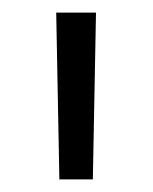

<svg xmlns="http://www.w3.org/2000/svg" viewBox="-20 -720 242 304"><path d="M74 -436 69 -700H132L127 -436Z"/></svg>

Font: mBank
Style: Regular
Weight: 400
Designer: Julieta Ulanovsky
Foundry: Julieta Ulanovsky
Version: Version 7.200;PS 007.200;hotconv 1.0.88;makeotf.lib2.5.64775